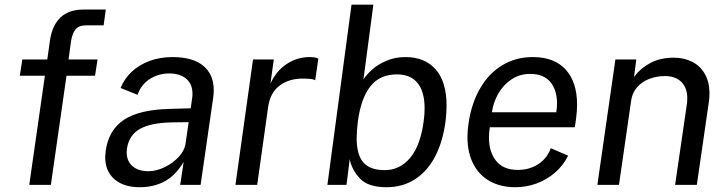

<svg xmlns="http://www.w3.org/2000/svg" viewBox="-20 -774 3044 804"><path d="M168 -457H63L73.5 -525H178L189.5 -606.5Q199 -669 234 -701.5Q269 -734 329.5 -734H423L414 -668H341Q311 -668 296.8 -651.5Q282.5 -635 277 -598.5L267 -525H388.5L378 -457H258.5L193 0H102.5Z M691 -318 778.5 -320.5 784.5 -361.5Q786 -372 786 -381.5Q786 -422 759.8 -444.2Q733.5 -466.5 687.5 -466.5Q643.5 -466 607.2 -443Q571 -420 556 -377L485 -405.5Q500 -443.5 530.8 -472.8Q561.5 -502 605.5 -518.5Q649.5 -535 702 -535Q787.5 -535 831.2 -498.5Q875 -462 875 -397Q875 -380.5 873 -366.5L820 0H734.5L749 -95.5Q713.5 -37.5 668 -13.8Q622.5 10 565 10Q498 10 459.2 -23.5Q420.5 -57 420.5 -116.5Q420.5 -124 422.5 -142Q435 -230 499.2 -272.5Q563.5 -315 691 -318ZM510.5 -136.5Q510.5 -99 535 -78Q559.5 -57 601.5 -57Q634 -57 669 -73.8Q704 -90.5 728.5 -117.2Q753 -144 757 -172.5L770 -262.5L697.5 -261.5Q610.5 -259.5 565.2 -233.8Q520 -208 511.5 -151Q510.5 -141 510.5 -136.5Z M1039.5 -525H1126.5L1112.5 -424Q1137.5 -478.5 1181.8 -506.8Q1226 -535 1276 -535Q1302 -535 1313 -528.5L1300 -438Q1294.5 -441.5 1284 -443Q1273.5 -444.5 1264 -444.5Q1258.5 -445 1248 -445Q1190 -445 1150.8 -415.5Q1111.5 -386 1103 -327L1057 0H966Z M1444.5 -107.5 1431 0H1351L1452 -754.5H1543.5L1502 -441.5Q1515 -462 1539 -483.2Q1563 -504.5 1598.8 -519.8Q1634.5 -535 1678 -535Q1759.5 -535 1804.8 -483Q1850 -431 1850 -331.5Q1850 -300.5 1845.5 -265Q1834.5 -181.5 1802.5 -119.5Q1770.5 -57.5 1718.5 -23.8Q1666.5 10 1598 10Q1521.5 10 1487.2 -26.5Q1453 -63 1444.5 -107.5ZM1473.5 -196Q1473.5 -125.5 1501.8 -93.5Q1530 -61.5 1591 -61.5Q1654 -61.5 1697.5 -113Q1741 -164.5 1754.5 -269Q1758 -295 1758 -321Q1758 -389.5 1728.8 -426Q1699.5 -462.5 1642.5 -462.5Q1571 -462.5 1531.8 -413.5Q1492.5 -364.5 1479 -269Q1473.5 -226.5 1473.5 -196Z M2211 -535Q2301.5 -535 2349 -482.5Q2396.5 -430 2396.5 -336Q2396.5 -307.5 2392 -275L2387 -241H2031Q2027.5 -215.5 2027.5 -199Q2027.5 -137 2058 -99.8Q2088.5 -62.5 2148 -62.5Q2196.5 -62.5 2233.5 -86.2Q2270.5 -110 2286.5 -153.5L2359 -122Q2338 -80 2303 -50.2Q2268 -20.5 2225.5 -5.2Q2183 10 2138.5 10Q2077 10 2031.8 -15Q1986.5 -40 1962 -87.5Q1937.5 -135 1937.5 -200.5Q1937.5 -227.5 1942 -257.5Q1954 -340.5 1990 -403.2Q2026 -466 2082.8 -500.5Q2139.5 -535 2211 -535ZM2309.5 -304Q2312.5 -323 2312.5 -340.5Q2312.5 -397.5 2284.2 -431Q2256 -464.5 2200 -464.5Q2156 -464.5 2121.8 -441.5Q2087.5 -418.5 2066.5 -381.8Q2045.5 -345 2040 -304Z M2557 -525H2644.5L2635 -452Q2662.5 -488.5 2704 -510.5Q2745.5 -532.5 2801.5 -532.5Q2844.5 -532.5 2878.5 -515.2Q2912.5 -498 2931.8 -464Q2951 -430 2951 -382Q2951 -364.5 2948 -345L2898 0H2807L2856 -336Q2858 -348 2858 -361.5Q2858 -406.5 2833 -431Q2808 -455.5 2765 -455.5Q2730.5 -455.5 2699.8 -444Q2669 -432.5 2648.2 -409.2Q2627.5 -386 2623 -353L2572 0H2481.5Z"/></svg>

Font: 1883 Sans
Style: Italic
Weight: 400
Italic angle: -8°
Designer: 1883 Sans project is a fork of Public Sans.
Version: Version 1.009